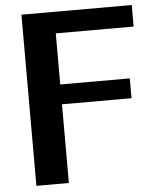

<svg xmlns="http://www.w3.org/2000/svg" viewBox="-55 -831 704 877"><g transform="rotate(-5 297.5 -392.5)"><path d="M225.1 0H76.2V-784.7H582V-686H225.1V-451.7H543.9V-360.8H225.1Z"/></g></svg>

Font: Dhyana
Style: Bold
Weight: 700
Foundry: Vernon Adams
Version: Version 1.002; ttfautohint (v0.8.51-6076)